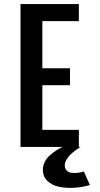

<svg xmlns="http://www.w3.org/2000/svg" viewBox="-20 -720 490 941"><path d="M375.5 0Q372.5 2 367.2 5Q362 8 348.5 18Q335 28 324.8 38Q314.5 48 306 62.2Q297.5 76.5 297.5 89Q297.5 107 307.8 116.8Q318 126.5 334.2 127.5Q350.5 128.5 364.2 126.5Q378 124.5 391 120.5L420.5 186.5Q384 198 344.2 200.2Q304.5 202.5 269.8 195.5Q235 188.5 212.5 167Q190 145.5 190 112Q190 91.5 200 72.5Q210 53.5 224.5 41Q239 28.5 253.5 18.8Q268 9 278 4.5L288 0H80.5V-700H366.5V-616.5H187.5V-385.5H323V-302.5H187.5V-83.5H366.5V0Z"/></svg>

Font: League Mono Condensed Medium
Style: Regular
Weight: 500
Width: 1
Designer: Tyler Finck
Foundry: The League of Moveable Type / Tyler Finck
Version: Version 2.210